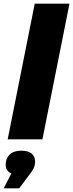

<svg xmlns="http://www.w3.org/2000/svg" viewBox="-35 -762 400 1050"><path d="M7 0 155 -742H345L197 0ZM81 62C106 62 125 67 138 78C151 89 157 104 157 121C157 133 155 145 150 156C145 167 135 182 120 201L70 268H-15L27 187C6 177 -4 161 -4 139C-4 116 3 98 18 83C33 69 54 62 81 62Z"/></svg>

Font: My Font
Style: Italic
Weight: 500
Designer: Julieta Ulanovsky
Foundry: Julieta Ulanovsky
Version: ""